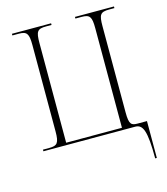

<svg xmlns="http://www.w3.org/2000/svg" viewBox="-132 -816 981 1127"><g transform="rotate(-15 358.5 -252.0)"><path d="M670 210H680V-14H624C586 -14 572 -21 572 -95V-619C572 -690 581 -704 636 -704H667V-714H430V-704H467C517 -704 528 -690 528 -619V-14H189V-619C189 -690 198 -704 252 -704H285V-714H47V-704H86C134 -704 146 -690 146 -619V-94C146 -24 134 -10 86 -10H47V0H605C652 0 670 44 670 210Z"/></g></svg>

Font: Noto Serif Display ExtraLight
Style: Regular
Weight: 200
Designer: Monotype Design Team
Foundry: Monotype Imaging Inc.
Version: Version 2.009